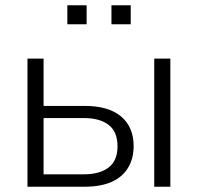

<svg xmlns="http://www.w3.org/2000/svg" viewBox="-20 -707 749 727"><path d="M84 0V-485H145V-306H300Q391 -306 438.5 -266Q486 -226 486 -154Q486 -106 464.5 -71Q443 -36 402 -18Q361 0 300 0ZM145 -47H298Q358 -47 391.5 -73Q425 -99 425 -153Q425 -208 391.5 -234Q358 -260 298 -260H145ZM564 0V-485H625V0ZM402 -615V-687H475V-615ZM235 -615V-687H308V-615Z"/></svg>

Font: Nunito Sans 12pt Light
Style: Regular
Weight: 300
Designer: Vernon Adams
Foundry: Vernon Adams
Version: Version 3.101;gftools[0.9.27]